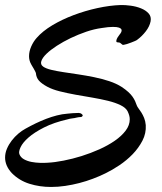

<svg xmlns="http://www.w3.org/2000/svg" viewBox="-39 -721 638 755"><path d="M553.2 -637.2Q549.3 -617.2 534.4 -597.9Q519.5 -578.6 501 -564.9Q498.5 -562.5 491.5 -559.6Q484.4 -556.6 476.3 -553.5Q468.3 -550.3 460.4 -547.9Q452.6 -545.4 448.2 -544.9Q444.3 -543.9 442.1 -545.4Q439.9 -546.9 438 -548.8Q436 -550.8 433.3 -552.5Q430.7 -554.2 425.8 -554.2Q419.9 -554.2 418.7 -556.9Q417.5 -559.6 419.9 -566.9Q420.9 -569.3 423.3 -573.7Q425.8 -578.1 431.2 -585Q435.1 -589.4 437.7 -594.7Q440.4 -600.1 438.7 -604.7Q437 -609.4 429.2 -612.3Q421.4 -615.2 404.8 -615.2Q387.7 -615.2 360.8 -610.8Q331.5 -606.9 300 -596.2Q268.6 -585.4 239 -571.3Q209.5 -557.1 184.6 -541Q159.7 -524.9 143.8 -509.5Q127.9 -494.1 123.5 -480.7Q119.1 -467.3 130.9 -459Q141.1 -451.7 162.1 -446.5Q183.1 -441.4 210.4 -437.3Q237.8 -433.1 269 -428.5Q300.3 -423.8 331.3 -417.5Q362.3 -411.1 390.4 -401.9Q418.5 -392.6 439.9 -378.9Q455.1 -368.7 465.3 -359.4Q475.6 -350.1 481.9 -341.1Q488.3 -332 492.2 -323.5Q496.1 -314.9 499 -306.2Q501 -300.8 506.1 -294.2Q511.2 -287.6 517.1 -278.3Q522.9 -269 527.8 -257.1Q532.7 -245.1 534.2 -229Q536.1 -196.8 521.2 -168Q506.3 -139.2 482.7 -114.7Q459 -90.3 430.2 -71Q401.4 -51.8 375 -39.1Q352.1 -27.8 326.2 -18.1Q300.3 -8.3 272.9 -1.2Q245.6 5.9 217.5 10Q189.5 14.2 162.1 14.2Q116.7 14.2 76.9 1.7Q37.1 -10.7 7.8 -40Q-6.3 -55.2 -12.7 -70.6Q-19 -85.9 -19 -101.1Q-19 -119.1 -11.7 -136.2Q-4.4 -153.3 7.3 -168.5Q19 -183.6 33.2 -195.6Q47.4 -207.5 61 -214.8Q80.1 -225.6 100.8 -235.6Q121.6 -245.6 142.6 -253.7Q163.6 -261.7 184.6 -267.1Q205.6 -272.5 225.1 -273.9Q233.4 -274.9 246.1 -275.9Q258.8 -276.9 270 -276.9Q277.3 -276.9 282.2 -272.9Q287.1 -269 286.1 -266.1Q283.7 -260.7 277.6 -260.7Q271.5 -260.7 263.2 -258.8Q253.9 -256.3 244.6 -255.4Q235.4 -254.4 228 -252Q172.4 -239.3 134 -219.7Q95.7 -200.2 73 -180.2Q50.3 -160.2 42 -142.3Q33.7 -124.5 37.1 -115.2Q42 -102.1 55.2 -94.7Q68.4 -87.4 85 -84.2Q101.6 -81.1 118.7 -80.6Q135.7 -80.1 147.9 -81.1Q176.3 -82.5 211.2 -89.4Q246.1 -96.2 282 -107.4Q317.9 -118.7 352.1 -134Q386.2 -149.4 412.6 -167.7Q439 -186 455.1 -207.3Q471.2 -228.5 471.2 -252Q471.2 -259.8 469 -267.3Q466.8 -274.9 462.9 -283.2Q455.6 -297.4 435.1 -307.4Q414.6 -317.4 386 -324.5Q357.4 -331.5 324 -337.2Q290.5 -342.8 258.1 -348.6Q225.6 -354.5 196.3 -361.8Q167 -369.1 147 -379.9Q124.5 -392.1 114 -404.1Q103.5 -416 102.1 -434.1Q101.6 -436 99.1 -440.9Q96.7 -445.8 93.5 -451.2Q90.3 -456.5 87.4 -461.4Q84.5 -466.3 83 -469.2Q75.2 -483.4 75.2 -500Q75.2 -518.6 83.7 -538.1Q92.3 -557.6 105 -571.8Q128.4 -598.6 166.7 -621.6Q205.1 -644.5 250.5 -661.6Q295.9 -678.7 344 -689.2Q392.1 -699.7 435.1 -701.2Q452.6 -701.7 474.6 -698.7Q496.6 -695.8 515.4 -688.2Q534.2 -680.7 545.4 -668.2Q556.6 -655.8 553.2 -637.2Z"/></svg>

Font: Oregano
Style: Regular
Weight: 400
Version: Version 1.000